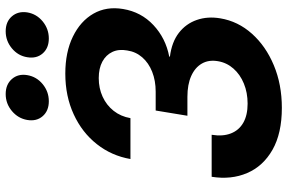

<svg xmlns="http://www.w3.org/2000/svg" viewBox="-186 -799 997 665"><g transform="rotate(-90 312.5 -466.5)"><path d="M271.5 11.2Q183.1 11.2 126.2 -21.2Q69.3 -53.7 45.7 -108.9Q22 -164.1 32.7 -231.9H178.2Q171.9 -193.4 182.9 -165.3Q193.8 -137.2 220 -122.3Q246.1 -107.4 286.1 -107.4Q324.2 -107.4 355.7 -120.4Q387.2 -133.3 407.7 -156.7Q428.2 -180.2 433.1 -210.4Q438.5 -242.2 424.8 -265.9Q411.1 -289.6 381.8 -302.7Q352.5 -315.9 309.6 -315.9H244.1L262.2 -425.8H327.6Q365.7 -425.8 396.5 -438Q427.2 -450.2 446.5 -472.4Q465.8 -494.6 470.2 -524.4Q475.6 -553.7 465.1 -575.9Q454.6 -598.1 431.4 -610.6Q408.2 -623 374.5 -623Q339.4 -623 310.1 -609.6Q280.8 -596.2 261.2 -571.5Q241.7 -546.9 235.8 -513.2H94.2Q105.5 -578.6 145.8 -629.6Q186 -680.7 249 -709.7Q312 -738.8 390.1 -738.8Q464.4 -738.8 518.1 -712.6Q571.8 -686.5 597.7 -641.4Q623.5 -596.2 613.8 -538.6Q603.5 -476.1 558.1 -433.6Q512.7 -391.1 449.2 -378.9L448.7 -376.5Q499.5 -370.1 531.2 -345.5Q563 -320.8 575.9 -283.4Q588.9 -246.1 581.5 -202.1Q571.3 -140.6 528.3 -92.5Q485.4 -44.4 418.9 -16.6Q352.5 11.2 271.5 11.2ZM511.7 -795.9Q478.5 -795.9 460 -817.1Q441.4 -838.4 446.8 -870.6Q451.7 -902.3 477.5 -923.8Q503.4 -945.3 536.6 -945.3Q569.8 -945.3 588.4 -923.8Q606.9 -902.3 602.1 -870.6Q596.7 -838.4 570.8 -817.1Q544.9 -795.9 511.7 -795.9ZM294.4 -795.9Q261.2 -795.9 242.7 -817.1Q224.1 -838.4 229.5 -870.6Q234.9 -902.3 260.5 -923.8Q286.1 -945.3 319.3 -945.3Q352.5 -945.3 371.3 -923.8Q390.1 -902.3 384.8 -870.6Q379.4 -838.4 353.5 -817.1Q327.6 -795.9 294.4 -795.9Z"/></g></svg>

Font: Inter 28pt
Style: Bold Italic
Weight: 700
Italic angle: -9.3988°
Designer: Rasmus Andersson
Foundry: rsms
Version: Version 4.001;git-66647c0bb